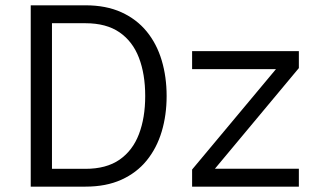

<svg xmlns="http://www.w3.org/2000/svg" viewBox="-20 -696 1164 716"><path d="M696.4 -438.2H1009.1L696.4 -63.8V0H1094.5V-66.7H781.4L1094.5 -442.1V-505.4H696.4ZM601.4 -338Q601.4 -409.2 583 -470.9Q564.6 -532.6 527.1 -578.5Q489.5 -624.5 432.5 -650.4Q375.5 -676.2 298.6 -676.2H94.6V0H298.6Q375.5 0 432.5 -25.7Q489.5 -51.4 527.1 -97.6Q564.6 -143.8 583 -205.3Q601.4 -266.8 601.4 -338ZM521.5 -338Q521.5 -256.8 498.1 -195.7Q474.8 -134.5 425.6 -100.4Q376.4 -66.4 298.6 -66.4H173.8V-609.4H298.6Q376.4 -609.4 425.6 -575.5Q474.8 -541.6 498.1 -480.6Q521.5 -419.6 521.5 -338Z"/></svg>

Font: Estedad VF
Style: Regular
Weight: 100
Designer: Amin Abedi
Version: Version 7.3